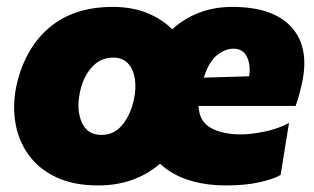

<svg xmlns="http://www.w3.org/2000/svg" viewBox="-20 -536 933 570"><path d="M271.5 14.5Q198.5 14.5 147 -9.8Q95.5 -34 65.2 -75.8Q35 -117.5 26 -169.8Q17 -222 28 -278Q52 -390 125 -452.8Q198 -515.5 314.5 -515.5Q372 -515.5 416.5 -497.5Q461 -479.5 491.5 -449Q525.5 -480.5 570.5 -498Q615.5 -515.5 669.5 -515.5Q793 -515.5 847 -453.5Q901 -391.5 875 -282.5Q867 -247 857.5 -221.5H569.5Q571 -176 605.5 -156.5Q640 -137 695.5 -137Q724.5 -137 765 -145.2Q805.5 -153.5 838 -171L813 -16.5Q792.5 -4.5 750.5 5Q708.5 14.5 653 14.5Q524.5 14.5 455 -50Q419.5 -19 373.2 -2.2Q327 14.5 271.5 14.5ZM673.5 -391.5Q648 -391.5 623.8 -371.8Q599.5 -352 585 -305.5L719.5 -309.5Q725 -342.5 713.2 -367Q701.5 -391.5 673.5 -391.5ZM281.5 -135.5Q319.5 -135.5 344 -166.2Q368.5 -197 377.5 -240.5Q384.5 -272.5 380.5 -301Q376.5 -329.5 360.5 -347.2Q344.5 -365 316 -365Q278 -365 252 -335.8Q226 -306.5 217 -260.5Q206.5 -211 222.5 -173.2Q238.5 -135.5 281.5 -135.5Z"/></svg>

Font: Commissioner ExtraBold
Style: Italic
Weight: 800
Italic angle: -12°
Designer: Kostas Bartsokas
Foundry: Kostas Bartsokas
Version: Version 1.000; ttfautohint (v1.8.3)